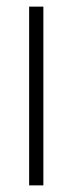

<svg xmlns="http://www.w3.org/2000/svg" viewBox="-20 -560 220 580"><path d="M68 -540H111V0H68Z"/></svg>

Font: Encode Sans Compressed
Style: ExtraLight
Weight: 200
Designer: Pablo Impallari, Andres Torresi
Foundry: Pablo Impallari, Andres Torresi
Version: Version 1.000; ttfautohint (v1.00) -l 8 -r 50 -G 200 -x 14 -